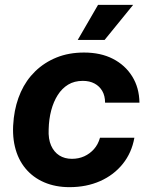

<svg xmlns="http://www.w3.org/2000/svg" viewBox="-20 -763 617 793"><path d="M267 10Q209 10 162.5 -10Q116 -30 85 -67.5Q54 -105 41.5 -157.5Q29 -210 37 -276Q44 -334 66 -383Q88 -432 125.5 -468.5Q163 -505 213.5 -525.5Q264 -546 327 -546Q396 -546 446.5 -520Q497 -494 526 -447.5Q555 -401 556 -339H414Q414 -367 402.5 -387Q391 -407 370.5 -418Q350 -429 322 -429Q287 -429 261.5 -413.5Q236 -398 218.5 -370.5Q201 -343 191.5 -307Q182 -271 181 -229Q179 -189 191 -162Q203 -135 225 -121Q247 -107 277 -107Q305 -107 328 -117.5Q351 -128 368 -147Q385 -166 393 -194H535Q524 -132 487 -86Q450 -40 393.5 -15Q337 10 267 10ZM301 -598 385 -743H530L412 -598Z"/></svg>

Font: Mona Sans ExtraLight
Style: Bold Italic
Weight: 700
Italic angle: -11.6951°
Version: Version 2.000